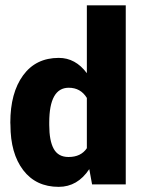

<svg xmlns="http://www.w3.org/2000/svg" viewBox="-20 -705 612 735"><path d="M205.1 -483.4Q269 -483.4 312.5 -424.8V-684.6H461.4V1H332.5L321.8 -57.6Q276.9 10.3 204.6 10.3Q117.7 10.3 68.8 -53.7Q20 -117.7 20 -226.6L19.5 -235.8Q19.5 -349.6 68.4 -416.5Q117.2 -483.4 205.1 -483.4ZM168.5 -235.8V-226.6Q168.5 -166 185.8 -135Q203.1 -104 242.2 -104Q290 -104 312.5 -137.7V-330.1Q288.6 -369.1 243.2 -369.1Q168.5 -369.1 168.5 -235.8Z"/></svg>

Font: Yantramanav Black
Style: Regular
Weight: 900
Version: Version 1.001;PS 1.0;hotconv 1.0.72;makeotf.lib2.5.5900; ttf